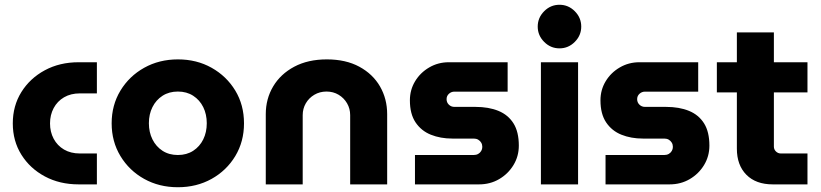

<svg xmlns="http://www.w3.org/2000/svg" viewBox="-20 -774 3447 806"><path d="M310 0Q230.5 0 168.1 -33.5Q105.7 -67 69.7 -124.7Q33.7 -182.3 33.7 -256Q33.7 -329.7 69.7 -387.5Q105.7 -445.3 168.1 -479Q230.5 -512.7 310 -512.7H386.7V-382H315.7Q277 -382 248.8 -365.5Q220.7 -349 205.3 -320.3Q190 -291.5 190 -255.9Q190 -220.3 205.3 -191.5Q220.7 -162.7 248.8 -146.2Q277 -129.7 315.7 -129.7H386.7V0Z M726.7 12Q648 12 585.2 -23Q522.3 -58 485.5 -119Q448.7 -179.9 448.7 -256.3Q448.7 -332.7 485.5 -393.5Q522.3 -454.3 585.3 -489.5Q648.3 -524.7 727 -524.7Q805.7 -524.7 868.3 -489.5Q931 -454.3 967.7 -393.8Q1004.3 -333.3 1004.3 -256.1Q1004.3 -179.7 967.7 -118.8Q931 -58 868.2 -23Q805.3 12 726.7 12ZM726.6 -123.3Q763.7 -123.3 791 -141Q818.3 -158.7 833.2 -188.8Q848 -218.8 848 -256.6Q848 -294.3 833.2 -324.3Q818.3 -354.3 791 -372Q763.7 -389.7 726.7 -389.7Q689.7 -389.7 662.3 -372Q635 -354.4 620 -324.4Q605 -294.5 605 -256.7Q605 -219 620 -188.9Q635 -158.7 662.3 -141Q689.6 -123.3 726.6 -123.3Z M1095.7 0V-294.7Q1095.7 -359 1126.7 -411.2Q1157.7 -463.3 1215.3 -494Q1273 -524.7 1352 -524.7Q1431.7 -524.7 1488.3 -494Q1545 -463.3 1575.2 -411.2Q1605.3 -359 1605.3 -294.7V0H1450V-290.7Q1450 -317.7 1437 -340.2Q1424 -362.7 1401.5 -376.2Q1379 -389.7 1350.7 -389.7Q1322.3 -389.7 1299.5 -376.2Q1276.7 -362.7 1263.7 -340.2Q1250.7 -317.7 1250.7 -290.7V0Z M1722 0V-123.3H1968.7Q1979.3 -123.3 1987.3 -127.8Q1995.3 -132.3 2000 -140.2Q2004.7 -148 2004.7 -157.3Q2004.7 -167.3 2000 -175.2Q1995.3 -183 1987.3 -187.7Q1979.3 -192.3 1968.7 -192.3H1878.7Q1829 -192.3 1788.7 -208.5Q1748.3 -224.7 1724.5 -260.2Q1700.7 -295.7 1700.7 -352.7Q1700.7 -396.7 1722.5 -432.8Q1744.3 -469 1781.7 -490.8Q1819 -512.7 1864 -512.7H2111V-389.3H1887.7Q1874.3 -389.3 1864.5 -380.3Q1854.7 -371.3 1854.7 -357.7Q1854.7 -344 1864.2 -334.7Q1873.7 -325.3 1887.7 -325.3H1975.7Q2031.7 -325.3 2072.5 -308.5Q2113.3 -291.7 2135.7 -256Q2158 -220.3 2158 -162.7Q2158 -118 2135.5 -81Q2113 -44 2075.3 -22Q2037.7 0 1990.7 0Z M2250.7 0V-512.7H2406.7V0ZM2328.7 -571Q2291.3 -571 2264.3 -598.2Q2237.3 -625.3 2237.3 -662.3Q2237.3 -699.7 2264.3 -726.8Q2291.3 -754 2328.7 -754Q2366 -754 2393 -726.8Q2420 -699.7 2420 -662.3Q2420 -625.3 2393 -598.2Q2366 -571 2328.7 -571Z M2522 0V-123.3H2768.7Q2779.3 -123.3 2787.3 -127.8Q2795.3 -132.3 2800 -140.2Q2804.7 -148 2804.7 -157.3Q2804.7 -167.3 2800 -175.2Q2795.3 -183 2787.3 -187.7Q2779.3 -192.3 2768.7 -192.3H2678.7Q2629 -192.3 2588.7 -208.5Q2548.3 -224.7 2524.5 -260.2Q2500.7 -295.7 2500.7 -352.7Q2500.7 -396.7 2522.5 -432.8Q2544.3 -469 2581.7 -490.8Q2619 -512.7 2664 -512.7H2911V-389.3H2687.7Q2674.3 -389.3 2664.5 -380.3Q2654.7 -371.3 2654.7 -357.7Q2654.7 -344 2664.2 -334.7Q2673.7 -325.3 2687.7 -325.3H2775.7Q2831.7 -325.3 2872.5 -308.5Q2913.3 -291.7 2935.7 -256Q2958 -220.3 2958 -162.7Q2958 -118 2935.5 -81Q2913 -44 2875.3 -22Q2837.7 0 2790.7 0Z M3224 0Q3153.3 0 3113.3 -40.3Q3073.3 -80.7 3073.3 -150V-638H3228.7V-158.7Q3228.7 -146.7 3237.3 -138.2Q3246 -129.7 3258 -129.7H3369.7V0ZM2989.3 -386V-512.7H3369.7V-386Z"/></svg>

Font: MuseoModerno Thin
Style: Regular
Weight: 100
Designer: Pablo Cosgaya, Héctor Gatti, Marcela Romero, and the Authors of The MuseoModerno Project.
Foundry: Omnibus-Type Team
Version: Version 1.003